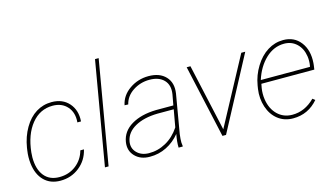

<svg xmlns="http://www.w3.org/2000/svg" viewBox="-86 -1042 2339 1344"><g transform="rotate(-15 1083.5 -370.0)"><path d="M210 -16.6Q279.3 -16.6 330.3 -56.2Q381.3 -95.7 398.4 -159.7H424.8Q407.2 -84 348.1 -37.1Q289.1 9.8 210.4 9.8Q137.7 9.8 92.5 -35.4Q47.4 -80.6 38.1 -160.6Q32.7 -207 39.6 -253.9L42.5 -274.4Q55.2 -352.1 91.1 -413.6Q127 -475.1 178 -506.6Q229 -538.1 290.5 -538.1Q370.1 -538.1 415.8 -486.3Q461.4 -434.6 455.6 -354H429.2Q435.5 -424.3 396.7 -468Q357.9 -511.7 291 -511.7Q198.7 -511.7 137.7 -436.3Q76.7 -360.8 63.5 -234.4L61.5 -198.7Q61.5 -112.8 100.1 -64.7Q138.7 -16.6 210 -16.6Z M560.5 0H534.2L663.1 -750H689.5Z M1067.9 0Q1066.4 -43 1077.1 -96.7Q1036.1 -46.4 979.7 -18.1Q923.3 10.3 857.4 9.8Q791 9.8 751.5 -31.2Q711.9 -72.3 721.7 -133.8Q733.9 -208.5 804.4 -250.5Q875 -292.5 983.4 -294.9H1108.9L1123 -372.1Q1133.3 -437 1097.2 -474.4Q1061 -511.7 993.2 -511.7Q926.8 -511.7 873 -476.3Q819.3 -440.9 805.7 -383.3L779.3 -384.3Q793 -452.1 854.5 -495.1Q916 -538.1 993.2 -538.1Q1073.7 -538.1 1116.7 -492.4Q1159.7 -446.8 1148.4 -371.1L1100.1 -88.9L1096.7 -55.7Q1094.2 -29.8 1098.6 -4.4L1098.1 0ZM856.9 -16.1Q922.4 -15.1 981.4 -47.6Q1040.5 -80.1 1082 -142.6L1104.5 -268.1H986.3Q887.7 -266.1 823.5 -230.2Q759.3 -194.3 747.6 -131.8Q738.8 -83.5 770.8 -50.3Q802.7 -17.1 856.9 -16.1Z M1403.3 -43 1663.6 -527.8H1692.4L1411.6 0H1385.7L1268.1 -528.8H1295.4Z M1897 9.8Q1833.5 9.8 1787.6 -25.9Q1741.7 -61.5 1721.4 -123.3Q1701.2 -185.1 1710.9 -252.9L1714.8 -277.3Q1726.6 -348.6 1764.9 -410.6Q1803.2 -472.7 1856 -505.4Q1908.7 -538.1 1968.8 -538.1Q2048.8 -538.1 2094.2 -479Q2139.6 -419.9 2132.8 -327.6L2131.3 -312.5L2127 -281.7H1743.2L1737.8 -252.9Q1731 -211.9 1737.3 -169.9Q1748 -100.1 1790.8 -58.3Q1833.5 -16.6 1896.5 -16.1Q1987.8 -15.1 2061 -88.4L2078.6 -74.7Q2006.3 9.8 1897 9.8ZM1968.8 -511.7Q1893.6 -511.7 1834.2 -455.3Q1774.9 -398.9 1746.1 -308.1H2102.5L2104 -314.5Q2110.4 -349.6 2105 -384.8Q2096.2 -442.4 2059.3 -477.1Q2022.5 -511.7 1968.8 -511.7Z"/></g></svg>

Font: Roboto Thin
Style: Italic
Weight: 250
Italic angle: -12°
Designer: Google
Version: Version 2.134; 2016